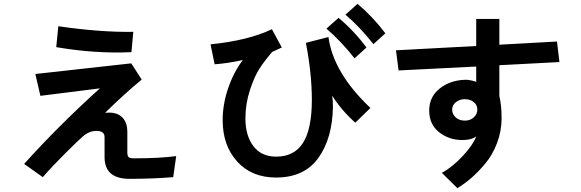

<svg xmlns="http://www.w3.org/2000/svg" viewBox="-20 -900 3040 1005"><path d="M274.4 -653.3 285.2 -762.7Q506.8 -730.5 677.7 -733.4L668 -627Q477.5 -618.2 274.4 -653.3ZM106.4 -42Q288.1 -244.1 502.9 -437.5L191.4 -398.4L165 -512.7L667 -568.4L721.7 -483.4Q627 -405.3 530.3 -309.6Q551.8 -311.5 568.4 -309.6Q605.5 -304.7 626 -278.8Q646.5 -252.9 646.5 -211.9V-102.5Q646.5 -84 653.3 -77.6Q660.2 -71.3 680.7 -71.3Q818.4 -71.3 902.3 -83L886.7 27.3Q776.4 36.1 657.2 36.1Q527.3 36.1 527.3 -78.1V-182.6Q527.3 -214.8 484.4 -214.8Q445.3 -214.8 411.1 -183.6Q388.7 -164.1 320.8 -96.7Q252.9 -29.3 204.1 27.3Z M1082 -668Q1278.3 -687.5 1403.3 -747.1L1455.1 -651.4L1404.3 -627.9Q1365.2 -582 1338.9 -542Q1312.5 -502 1288.6 -429.7Q1264.6 -357.4 1264.6 -279.3Q1264.6 -190.4 1306.2 -135.3Q1347.7 -80.1 1425.8 -80.1Q1520.5 -80.1 1566.4 -152.8Q1612.3 -225.6 1612.3 -377Q1612.3 -515.6 1581.1 -675.8L1699.2 -706.1Q1724.6 -518.6 1918.9 -335L1839.8 -257.8Q1766.6 -323.2 1718.8 -399.4Q1718.8 -398.4 1719.7 -391.6Q1720.7 -384.8 1721.7 -371.1Q1722.7 -357.4 1722.7 -339.8Q1719.7 -174.8 1646 -72.8Q1572.3 29.3 1424.8 29.3Q1297.9 29.3 1221.7 -54.2Q1145.5 -137.7 1145.5 -271.5Q1145.5 -354.5 1174.3 -438.5Q1203.1 -522.5 1251 -585.9Q1172.9 -568.4 1103.5 -563.5ZM1788.1 -823.2 1851.6 -879.9Q1931.6 -812.5 1997.1 -725.6L1934.6 -668.9Q1862.3 -760.7 1788.1 -823.2ZM1688.5 -750 1752 -806.6Q1833 -739.3 1898.4 -651.4L1835.9 -594.7Q1763.7 -686.5 1688.5 -750Z M2346.7 -326.2Q2346.7 -302.7 2365.2 -285.6Q2383.8 -268.6 2413.1 -268.6Q2441.4 -268.6 2460 -285.6Q2478.5 -302.7 2478.5 -326.2Q2478.5 -350.6 2460 -365.7Q2441.4 -380.9 2413.1 -380.9Q2385.7 -380.9 2366.2 -365.2Q2346.7 -349.6 2346.7 -326.2ZM2226.6 -321.3Q2226.6 -392.6 2280.8 -436Q2335 -479.5 2413.1 -482.4Q2437.5 -483.4 2472.7 -471.7V-551.8L2066.4 -531.2L2052.7 -636.7L2472.7 -659.2V-800.8H2593.8V-666L2895.5 -682.6L2908.2 -575.2L2593.8 -558.6V-397.5Q2605.5 -347.7 2605.5 -282.2Q2605.5 -213.9 2582 -151.9Q2558.6 -89.8 2520.5 -44.4Q2482.4 1 2446.8 31.7Q2411.1 62.5 2374 85L2293 4.9Q2346.7 -24.4 2400.9 -82Q2455.1 -139.6 2472.7 -186.5Q2449.2 -167 2400.4 -167Q2330.1 -167 2278.3 -208Q2226.6 -249 2226.6 -321.3Z"/></svg>

Font: Gothic A1
Style: Bold
Weight: 700
Version: Version 2.50